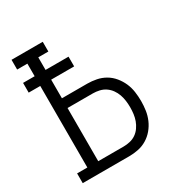

<svg xmlns="http://www.w3.org/2000/svg" viewBox="-171 -863 942 991"><g transform="rotate(-30 300.0 -367.5)"><path d="M37 0V-58H98V-544H29V-602H98V-677H37V-735H223V-677H163V-602H300V-544H163V-433H314Q341 -433 368.5 -427.5Q396 -422 420 -408Q444 -394 462 -372Q480 -350 491 -325Q502 -300 506 -272Q510 -244 510 -217Q510 -189 506 -161.5Q502 -134 491 -108.5Q480 -83 462 -61.5Q444 -40 420 -25.5Q396 -11 368.5 -5.5Q341 0 314 0ZM314 -58Q333 -58 352.5 -62.5Q372 -67 388 -78Q404 -89 415.5 -105.5Q427 -122 433.5 -140Q440 -158 442.5 -177.5Q445 -197 445 -217Q445 -236 442.5 -255.5Q440 -275 433.5 -293.5Q427 -312 415.5 -328Q404 -344 388 -355Q372 -366 352.5 -370.5Q333 -375 314 -375H163V-58Z"/></g></svg>

Font: Iosevka Slab Light Extended
Style: Regular
Weight: 300
Width: 7
Monospace: yes
Designer: Belleve Invis
Foundry: Belleve Invis
Version: Version 11.1.0; ttfautohint (v1.8.3)